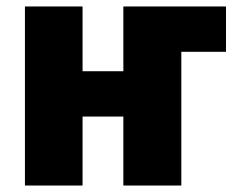

<svg xmlns="http://www.w3.org/2000/svg" viewBox="-20 -573 739 593"><path d="M235 0V-213H361V0H540V-413H678V-553H361V-353H235V-553H57V0Z"/></svg>

Font: Noto Sans UI SemiCondensed Black
Style: Regular
Weight: 900
Width: 4
Designer: Monotype Design Team
Foundry: Monotype Imaging Inc.
Version: 1.001